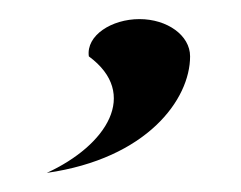

<svg xmlns="http://www.w3.org/2000/svg" viewBox="-20 -86 252 201"><path d="M29 95C134 80 179 18 179 -27C179 -49 155 -66 126 -66C97 -66 70 -49 73 -27C126 12 92 66 29 95Z"/></svg>

Font: Charger Sport
Style: DfExt
Weight: 400
Designer: Jasper
Foundry: Cannot Into Space Fonts
Version: Version 1.1